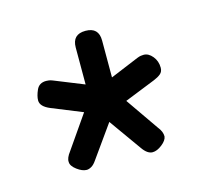

<svg xmlns="http://www.w3.org/2000/svg" viewBox="-57 -771 450 422"><g transform="rotate(-15 168.0 -560.0)"><path d="M93 -412Q83 -412 71 -421Q59 -430 59 -439Q58 -448 68 -461L120 -536L51 -564Q29 -573 29 -587Q29 -597 35 -610.5Q41 -624 57 -624Q60 -624 63.5 -623.5Q67 -623 72 -621L139 -594V-678Q139 -708 169 -708Q199 -708 199 -678V-594L264 -621Q269 -623 272.5 -623.5Q276 -624 279 -624Q290 -624 299 -613Q308 -602 308 -587Q308 -578 302 -573Q296 -568 286 -564L216 -536L268 -461Q277 -450 277 -439Q276 -430 264.5 -421Q253 -412 243 -412Q231 -412 220 -428L168 -501L116 -428Q110 -419 104 -415.5Q98 -412 93 -412Z"/></g></svg>

Font: Asap Semi Condensed
Style: Bold
Weight: 700
Width: 4
Designer: Pablo Cosgaya
Foundry: Omnibus-Type
Version: Version 3.001; ttfautohint (v1.8.4.7-5d5b)